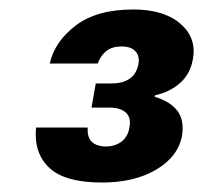

<svg xmlns="http://www.w3.org/2000/svg" viewBox="-20 -733 429 405"><path d="M195 -348Q117 -348 84 -379Q51 -410 56 -464H165Q164 -450 168.5 -441Q173 -432 182.5 -428Q192 -424 203 -424Q223 -424 236.5 -434.5Q250 -445 253 -464Q257 -485 245.5 -495.5Q234 -506 211 -506H173L182 -557H216Q239 -557 253.5 -567Q268 -577 272 -598Q275 -615 265.5 -625Q256 -635 237 -635Q217 -635 205 -626Q193 -617 186 -599H85Q95 -645 139.5 -679Q184 -713 261 -713Q326 -713 360.5 -683Q395 -653 387 -609Q382 -578 360.5 -558.5Q339 -539 307 -532L306 -529Q339 -519 354 -499.5Q369 -480 364 -447Q356 -403 310 -375.5Q264 -348 195 -348Z"/></svg>

Font: DM Sans ExtraBold
Style: Italic
Weight: 800
Italic angle: -10°
Designer: Colophon Foundry, Jonny Pinhorn
Foundry: Colophon Foundry
Version: Version 4.004;gftools[0.9.30]